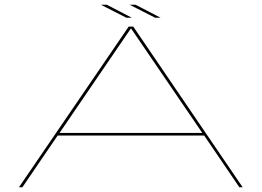

<svg xmlns="http://www.w3.org/2000/svg" viewBox="-20 -791 1105 811"><path d="M60 0 523.5 -678.5H543L1005 0H991L842.5 -218.5H223.5L74.5 0ZM231.5 -229.5H834.5L533.5 -671H533ZM635.5 -716 527.5 -771H552.5L658.5 -716ZM514 -716 406 -771H431L537 -716Z"/></svg>

Font: Anybody UltraExpanded Thin
Style: Regular
Weight: 100
Width: 9
Designer: Tyler Finck
Foundry: Etcetera Type Company
Version: Version 1.010; ttfautohint (v1.8.3) -l 8 -r 50 -G 200 -x 14 